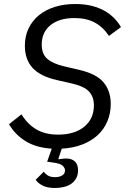

<svg xmlns="http://www.w3.org/2000/svg" viewBox="-20 -730 640 957"><path d="M254 207Q215 207 191.5 194.5Q168 182 158 166L198 126Q206 137 219 145Q232 153 254 153Q276 153 290 144.5Q304 136 304 119Q304 108 293 96.5Q282 85 244 80L215 76L238 11Q159 6 106.5 -27Q54 -60 25 -111L87 -160Q119 -109 163 -84Q207 -59 270 -59Q352 -59 400 -98.5Q448 -138 448 -205Q448 -248 423.5 -274Q399 -300 338 -314L263 -331Q180 -350 142 -392Q104 -434 104 -502Q104 -550 122.5 -588.5Q141 -627 174 -654Q207 -681 253 -695.5Q299 -710 355 -710Q400 -710 436.5 -701Q473 -692 501 -676Q529 -660 549 -639.5Q569 -619 583 -595L523 -551Q494 -595 452.5 -617.5Q411 -640 351 -640Q275 -640 231.5 -604.5Q188 -569 188 -508Q188 -460 216.5 -436Q245 -412 301 -399L374 -382Q461 -362 496.5 -319Q532 -276 532 -212Q532 -165 515 -125Q498 -85 466.5 -56Q435 -27 389.5 -9.5Q344 8 288 11L271 61L273 64Q284 62 294 61Q304 60 310 60Q338 60 353.5 75Q369 90 369 119Q369 142 359.5 159Q350 176 334.5 186.5Q319 197 298 202Q277 207 254 207Z"/></svg>

Font: IBM Plex Mono
Style: Italic
Weight: 400
Italic angle: -9°
Monospace: yes
Designer: Mike Abbink, Paul van der Laan, Pieter van Rosmalen
Foundry: Bold Monday
Version: Version 2.3